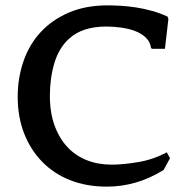

<svg xmlns="http://www.w3.org/2000/svg" viewBox="-20 -685 690 716"><path d="M543 -507Q540 -529 524 -544.5Q508 -560 484.5 -569Q461 -578 432.5 -582Q404 -586 376 -586Q287 -586 238 -541Q200 -507 183 -450.5Q166 -394 166 -328Q166 -265 183.5 -217Q201 -169 231.5 -136.5Q262 -104 304 -87.5Q346 -71 396 -71Q439 -71 495.5 -80.5Q552 -90 602 -117L614 -95L590 -51Q538 -19 485.5 -4Q433 11 378 11Q303 11 242 -13Q181 -37 137.5 -81.5Q94 -126 70 -187.5Q46 -249 46 -324Q46 -394 67.5 -456.5Q89 -519 131.5 -565Q174 -611 236.5 -638Q299 -665 382 -665Q402 -665 429 -663.5Q456 -662 486 -657.5Q516 -653 546.5 -644.5Q577 -636 605 -623L608 -614L595 -503H546Z"/></svg>

Font: QuattrocentoBold
Style: Bold
Weight: 700
Designer: Pablo Impallari
Foundry: Pablo Impallari, Igino Marini, Branda Gallo
Version: Version 2.000